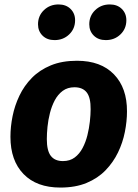

<svg xmlns="http://www.w3.org/2000/svg" viewBox="-20 -820 614 857"><path d="M249.4 17.2Q143.6 17.2 85.1 -43.1Q26.6 -103.4 26.6 -209.3Q26.6 -254.1 36.1 -301.4Q45.6 -348.7 66.7 -393Q87.8 -437.3 122.4 -472.5Q157 -507.7 206.8 -528.2Q256.5 -548.8 323.7 -548.8Q430.2 -548.8 488.8 -488Q547.5 -427.2 546.8 -322.3Q546.8 -278.4 537.3 -230.8Q527.9 -183.2 506.6 -139.2Q485.3 -95.2 450.9 -59.7Q416.5 -24.2 366.6 -3.5Q316.7 17.2 249.4 17.2ZM260.9 -101Q292.1 -101 313.5 -117.1Q334.9 -133.1 348.7 -159.4Q362.5 -185.6 370.1 -216.2Q377.7 -246.9 381.1 -277.5Q384.5 -308.2 384.5 -332.3Q385.1 -384.4 367 -407.5Q349 -430.5 312.2 -430.5Q281.7 -430.5 260 -414.5Q238.3 -398.4 224.4 -372.2Q210.6 -345.9 202.9 -315.3Q195.1 -284.7 192 -254Q189 -223.4 189 -199.3Q189 -147.2 206.9 -124.1Q224.8 -101 260.9 -101ZM223.5 -641Q190.1 -641 169.9 -661Q149.7 -681 149.7 -711.5Q149.7 -749.6 176.2 -774.9Q202.6 -800.2 241.3 -800.2Q274.7 -800.2 295 -780.1Q315.2 -760.1 315.2 -729.7Q315.2 -691.6 288.7 -666.3Q262.2 -641 223.5 -641ZM452.3 -641Q418.9 -641 398.7 -661Q378.5 -681 378.5 -711.5Q378.5 -749.6 405 -774.9Q431.4 -800.2 470.2 -800.2Q503.6 -800.2 523.8 -780.1Q544 -760.1 544 -729.7Q544 -691.6 517.5 -666.3Q491.1 -641 452.3 -641Z"/></svg>

Font: Fira Sans Variable
Style: Italic
Weight: 397
Italic angle: -8°
Designer: Carrois Corporate & Edenspiekermann AG
Foundry: Carrois Corporate GbR & Edenspiekermann AG
Version: Version 4.202